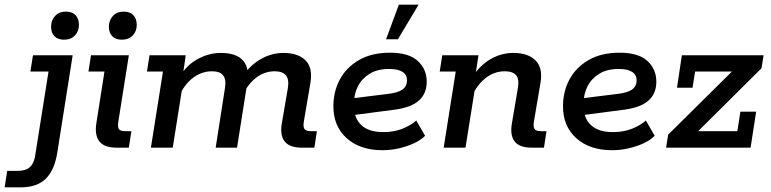

<svg xmlns="http://www.w3.org/2000/svg" viewBox="-105 -636 3321 827"><path d="M-85 171 -74 100H-29Q6 100 24 83.5Q42 67 47 31L104 -328H26L37 -398H208L142 20Q130 97 92 134Q54 171 -16 171ZM171 -465Q144 -465 129.5 -480Q115 -495 115 -521Q115 -548 132 -567Q149 -586 179 -586Q206 -586 220.5 -570.5Q235 -555 235 -529Q235 -501 217.5 -483Q200 -465 171 -465Z M397 0Q344 0 323 -27Q302 -54 310 -105L345 -328H276L287 -398H450L405 -114Q401 -91 406.5 -81Q412 -71 435 -71H461L450 0ZM420 -465Q393 -465 378.5 -480Q364 -495 364 -521Q364 -548 381 -567Q398 -586 428 -586Q455 -586 469.5 -570.5Q484 -555 484 -529Q484 -501 466.5 -483Q449 -465 420 -465Z M545 0 597 -328H528L539 -398H695L678 -281L670 -307Q700 -357 748 -382.5Q796 -408 846 -408Q903 -408 932 -384.5Q961 -361 962 -320L940 -307Q974 -357 1020 -382.5Q1066 -408 1116 -408Q1179 -408 1211 -376Q1243 -344 1232 -279L1204 -114Q1200 -91 1206 -81Q1212 -71 1235 -71H1260L1249 0H1195Q1142 0 1121 -27Q1100 -54 1109 -105L1135 -257Q1141 -294 1126.5 -311.5Q1112 -329 1078 -329Q1036 -329 1000.5 -303Q965 -277 939 -225L961 -285L916 0H824L864 -257Q870 -294 856 -311.5Q842 -329 808 -329Q767 -329 731.5 -304.5Q696 -280 671 -232L684 -283L639 0Z M1543 11Q1446 11 1388.5 -40.5Q1331 -92 1331 -178Q1331 -242 1359 -294Q1387 -346 1441.5 -377.5Q1496 -409 1575 -409Q1656 -409 1694.5 -373.5Q1733 -338 1733 -284Q1733 -234 1700.5 -204Q1668 -174 1598 -164L1384 -136V-209L1562 -231Q1608 -236 1628 -250Q1648 -264 1648 -290Q1648 -314 1628.5 -326.5Q1609 -339 1571 -339Q1521 -339 1487.5 -318.5Q1454 -298 1437 -265Q1420 -232 1420 -193V-178Q1420 -126 1452 -96.5Q1484 -67 1546 -67Q1593 -67 1629.5 -82Q1666 -97 1688 -117L1726 -51Q1707 -32 1677.5 -18.5Q1648 -5 1613 3Q1578 11 1543 11ZM1558 -467 1613 -616H1698L1609 -467Z M1806 0 1858 -328H1789L1800 -398H1956L1938 -281L1931 -307Q1965 -357 2010 -382.5Q2055 -408 2107 -408Q2169 -408 2201.5 -376Q2234 -344 2223 -279L2195 -114Q2191 -91 2197 -81Q2203 -71 2226 -71H2249L2238 0H2185Q2132 0 2111.5 -27Q2091 -54 2100 -105L2126 -259Q2132 -296 2117.5 -312.5Q2103 -329 2069 -329Q2028 -329 1993 -304.5Q1958 -280 1932 -232L1946 -288L1900 0Z M2532 11Q2435 11 2377.5 -40.5Q2320 -92 2320 -178Q2320 -242 2348 -294Q2376 -346 2430.5 -377.5Q2485 -409 2564 -409Q2645 -409 2683.5 -373.5Q2722 -338 2722 -284Q2722 -234 2689.5 -204Q2657 -174 2587 -164L2373 -136V-209L2551 -231Q2597 -236 2617 -250Q2637 -264 2637 -290Q2637 -314 2617.5 -326.5Q2598 -339 2560 -339Q2510 -339 2476.5 -318.5Q2443 -298 2426 -265Q2409 -232 2409 -193V-178Q2409 -126 2441 -96.5Q2473 -67 2535 -67Q2582 -67 2618.5 -82Q2655 -97 2677 -117L2715 -51Q2696 -32 2666.5 -18.5Q2637 -5 2602 3Q2567 11 2532 11Z M2764 0 2773 -56 3077 -357 3091 -328H2889L2878 -258H2811L2832 -398H3184L3175 -342L2871 -40L2858 -71H3071L3084 -155H3152L3128 0Z"/></svg>

Font: Rokkitt Medium
Style: Italic
Weight: 500
Italic angle: -9°
Designer: Vernon Adams
Foundry: Vernon Adams
Version: Version 3.103